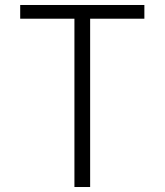

<svg xmlns="http://www.w3.org/2000/svg" viewBox="-20 -750 660 770"><path d="M341.5 0V-675H559V-730H61V-675H278.5V0Z"/></svg>

Font: Monaspace Neon ExtraLight
Style: Regular
Weight: 200
Designer: Riley Cran & the Lettermatic Team
Foundry: Lettermatic
Version: Version 1.200 (Monaspace Neon)